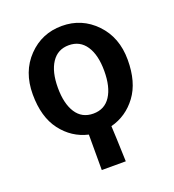

<svg xmlns="http://www.w3.org/2000/svg" viewBox="-126 -601 795 877"><g transform="rotate(-20 272.0 -162.5)"><path d="M219.2 178.2V5.9Q141.1 -12.2 91.1 -78.1Q41 -144 41 -254.2Q41 -364.3 107.9 -433.6Q174.8 -502.9 272 -502.9Q369.1 -502.9 436 -433.3Q502.9 -363.8 502.9 -254.9Q502.9 -146 454.3 -80.6Q405.8 -15.1 329.1 4.9Q331.5 44.9 335.9 178.2ZM188 -121.6Q216.8 -77.1 272 -77.1Q327.1 -77.1 356 -121.6Q384.8 -166 384.8 -243.7Q384.8 -321.3 355.5 -365.2Q326.2 -409.2 272 -409.2Q217.8 -409.2 188.5 -365Q159.2 -320.8 159.2 -243.4Q159.2 -166 188 -121.6Z"/></g></svg>

Font: SourceSansPro-Semibold
Style: Regular
Weight: 600
Designer: Paul D. Hunt
Foundry: Adobe Systems Incorporated
Version: Version 2.020;PS 2.0;hotconv 1.0.86;makeotf.lib2.5.63406